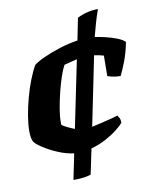

<svg xmlns="http://www.w3.org/2000/svg" viewBox="-83 -682 686 860"><g transform="rotate(-10 260.0 -251.5)"><path d="M181 116 205 -1Q170 -5 132.5 -21Q95 -37 67 -55.5Q39 -74 32 -86Q24 -103 24 -133Q24 -164 30.5 -203Q37 -242 48 -282.5Q59 -323 73 -359Q87 -395 102 -421Q118 -434 151 -449Q184 -464 225 -477Q266 -490 307 -496L327 -596Q348 -607 372.5 -613Q397 -619 422 -619Q411 -589 402 -557Q393 -525 386 -498Q408 -495 435 -488.5Q462 -482 485 -473Q508 -464 520 -452Q511 -405 496 -366Q481 -327 470 -306Q449 -306 434 -309.5Q419 -313 411 -316L412 -409Q406 -411 394 -413.5Q382 -416 369 -418L305 -104Q328 -109 353.5 -115Q379 -121 399 -126.5Q419 -132 425 -134Q428 -130 432.5 -121.5Q437 -113 437 -99Q428 -88 406 -70.5Q384 -53 352.5 -36Q321 -19 285 -9L261 106Q232 116 181 116ZM170 -138Q173 -133 191 -124Q209 -115 227 -108L290 -414Q274 -410 258 -406Q242 -402 231 -399Q221 -381 210.5 -350Q200 -319 191 -282.5Q182 -246 176 -211Q170 -176 170 -150Q170 -144 170 -143Q170 -142 170 -138Z"/></g></svg>

Font: Texturina ExtraBold
Style: Italic
Weight: 800
Italic angle: -11°
Designer: Guillermo Torres Carreño
Foundry: Omnibus-Type
Version: Version 1.002; ttfautohint (v1.8.3)